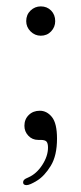

<svg xmlns="http://www.w3.org/2000/svg" viewBox="-20 -430 248 586"><path d="M104.5 -321Q86.5 -321 73.2 -334.2Q60 -347.5 60 -365.5Q60 -385 73.2 -397.8Q86.5 -410.5 104.5 -410.5Q123.5 -410.5 136 -397.8Q148.5 -385 148.5 -365.5Q148.5 -347.5 136 -334.2Q123.5 -321 104.5 -321ZM96.5 -3Q78.5 -3 66.5 -15.8Q54.5 -28.5 54.5 -46Q54.5 -66 67.8 -79Q81 -92 101.5 -92Q123 -92 138.5 -72.8Q154 -53.5 154 -7Q154 45 135 76Q116 107 93.5 121Q71 135 61 135Q50.5 135 50.5 126.5Q50.5 122 53.5 118.8Q56.5 115.5 66.5 111.5Q91.5 100.5 109 73.5Q126.5 46.5 126.5 20.5Q126.5 7.5 122 2.2Q117.5 -3 104 -3Z"/></svg>

Font: Fraunces 9pt S050 Thin
Style: Regular
Weight: 100
Version: Version 1.000; ttfautohint (v1.8.3)